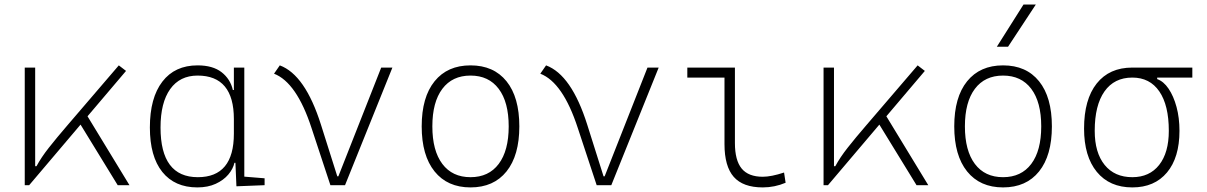

<svg xmlns="http://www.w3.org/2000/svg" viewBox="-20 -815 5313 845"><path d="M88.9 0V-517.6H134.8V-83.5H140.6Q161.6 -122.6 195.1 -165Q228.5 -207.5 277.3 -264.2L502.9 -527.3L534.7 -502.9L365.2 -303.2L549.8 0H498L334.5 -266.6L108.4 0Z M848.6 9.8Q749 9.8 694.3 -58.3Q639.6 -126.5 639.6 -253.9Q639.6 -384.3 694.6 -455.8Q749.5 -527.3 849.6 -527.3Q916.5 -527.3 955.1 -497.3Q993.7 -467.3 1004.9 -418.9H1009.3V-517.6H1055.2V-37.6L1144.5 -30.3V0L1020.5 4.9L1016.1 -98.6H1011.7Q1005.9 -71.8 984.9 -46.9Q963.9 -22 929.4 -6.1Q895 9.8 848.6 9.8ZM1009.3 -226.6V-291Q1009.3 -482.4 849.6 -482.4Q771.5 -482.4 729 -422.9Q686.5 -363.3 686.5 -253.9Q686.5 -35.2 850.6 -35.2Q1009.3 -35.2 1009.3 -226.6Z M1434.1 0 1351.1 -251.5Q1285.6 -452.1 1186 -490.7L1211.4 -527.3Q1323.2 -485.8 1392.6 -266.1L1464.4 -39.1H1469.2L1657.7 -517.6H1707L1498.5 0Z M2050.8 9.8Q1949.2 9.8 1892.6 -60.5Q1835.9 -130.9 1835.9 -258.8Q1835.9 -387.2 1892.6 -457.3Q1949.2 -527.3 2050.8 -527.3Q2152.8 -527.3 2209.2 -457.3Q2265.6 -387.2 2265.6 -258.8Q2265.6 -130.9 2209.2 -60.5Q2152.8 9.8 2050.8 9.8ZM2050.8 -35.2Q2130.9 -35.2 2174.8 -93.5Q2218.8 -151.9 2218.8 -258.8Q2218.8 -365.7 2174.8 -424.1Q2130.9 -482.4 2050.8 -482.4Q1970.7 -482.4 1926.8 -424.1Q1882.8 -365.7 1882.8 -258.8Q1882.8 -151.9 1926.8 -93.5Q1970.7 -35.2 2050.8 -35.2Z M2606 0 2522.9 -251.5Q2457.5 -452.1 2357.9 -490.7L2383.3 -527.3Q2495.1 -485.8 2564.5 -266.1L2636.2 -39.1H2641.1L2829.6 -517.6H2878.9L2670.4 0Z M3336.9 9.8Q3250 9.8 3209.2 -36.6Q3168.5 -83 3168.5 -180.7V-473.6H3004.9V-517.6H3214.4V-185.5Q3214.4 -109.4 3244.1 -73.2Q3273.9 -37.1 3336.9 -37.1Q3374.5 -37.1 3430.7 -55.7L3437.5 -10.7Q3389.2 9.8 3336.9 9.8Z M3604.5 0V-517.6H3650.4V-83.5H3656.2Q3677.2 -122.6 3710.7 -165Q3744.1 -207.5 3793 -264.2L4018.6 -527.3L4050.3 -502.9L3880.9 -303.2L4065.4 0H4013.7L3850.1 -266.6L3624 0Z M4394.5 9.8Q4293 9.8 4236.3 -60.5Q4179.7 -130.9 4179.7 -258.8Q4179.7 -387.2 4236.3 -457.3Q4293 -527.3 4394.5 -527.3Q4496.6 -527.3 4553 -457.3Q4609.4 -387.2 4609.4 -258.8Q4609.4 -130.9 4553 -60.5Q4496.6 9.8 4394.5 9.8ZM4394.5 -35.2Q4474.6 -35.2 4518.6 -93.5Q4562.5 -151.9 4562.5 -258.8Q4562.5 -365.7 4518.6 -424.1Q4474.6 -482.4 4394.5 -482.4Q4314.5 -482.4 4270.5 -424.1Q4226.6 -365.7 4226.6 -258.8Q4226.6 -151.9 4270.5 -93.5Q4314.5 -35.2 4394.5 -35.2ZM4367.2 -609.4 4484.4 -794.9H4538.6L4416.5 -609.4Z M4963.4 9.8Q4863.3 9.8 4807.1 -58.6Q4751 -127 4751 -249Q4751 -377.4 4806.6 -447.5Q4862.3 -517.6 4963.4 -517.6H5227.5V-473.6H5072.8V-466.8Q5101.1 -457 5123 -424.6Q5145 -392.1 5158 -344.2Q5170.9 -296.4 5170.9 -239.3Q5170.9 -121.6 5116 -55.9Q5061 9.8 4963.4 9.8ZM4963.4 -35.2Q5039.1 -35.2 5081.5 -89.1Q5124 -143.1 5124 -239.3Q5124 -351.6 5082.3 -412.6Q5040.5 -473.6 4963.4 -473.6Q4883.8 -473.6 4840.8 -412.6Q4797.9 -351.6 4797.9 -239.3Q4797.9 -143.1 4841.6 -89.1Q4885.3 -35.2 4963.4 -35.2Z"/></svg>

Font: Cascadia Code NF ExtraLight
Style: Regular
Weight: 200
Monospace: yes
Designer: Aaron Bell
Foundry: Saja Typeworks
Version: Version 2404.023; ttfautohint (v1.8.4)